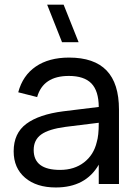

<svg xmlns="http://www.w3.org/2000/svg" viewBox="-20 -808 602 843"><path d="M252.4 -622.6 187 -787.6H259.3L325.2 -622.6ZM283.2 -555.2Q393.6 -555.2 448 -498.5Q502.4 -441.9 502.4 -326.7V0H413.6V-85Q356 15.1 225.1 15.1Q140.1 15.1 90.1 -27.6Q40 -70.3 40 -143.6Q40 -223.1 95.7 -264.4Q151.4 -305.7 257.8 -319.3L413.6 -338.4Q413.1 -409.2 381.1 -441.9Q349.1 -474.6 282.2 -474.6Q169.4 -474.6 143.1 -381.8L60.1 -402.8Q79.6 -476.6 137.2 -515.9Q194.8 -555.2 283.2 -555.2ZM413.6 -269 268.1 -251Q193.8 -241.2 160.9 -217.5Q127.9 -193.8 127.9 -149.4Q127.9 -62 243.7 -62Q306.2 -62 348.9 -95Q391.6 -127.9 404.8 -184.1Q413.6 -212.4 413.6 -267.6Z"/></svg>

Font: Vela Sans Med
Style: Regular
Weight: 500
Designer: Principal design: Mikhail Sharanda - project Manrope.
Design modification: Ravid Balaliev
Foundry: Mikhail Sharanda
Version: Version 1.001